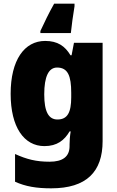

<svg xmlns="http://www.w3.org/2000/svg" viewBox="-20 -786 639 1046"><path d="M386 -752V-766H275C244 -711 223 -666 200 -617V-606H366C370 -647 378 -703 386 -752ZM226 -563C113 -563 38 -459 38 -275C38 -93 111 10 222 10C291 10 331 -22 359 -70H365C361 -46 359 -18 359 1V10C359 68 321 95 250 95C177 95 126 82 62 53V204C119 230 179 240 259 240C451 240 539 150 539 -17V-553H383L370 -485H364C334 -535 294 -563 226 -563ZM291 -418C350 -418 368 -372 368 -281V-256C368 -174 348 -135 293 -135C245 -135 221 -177 221 -272C221 -369 245 -418 291 -418Z"/></svg>

Font: Noto Sans Armenian SemiCondensed Black
Style: Regular
Weight: 900
Width: 4
Designer: Monotype Design Team
Foundry: Monotype Imaging Inc.
Version: Version 2.008